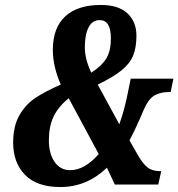

<svg xmlns="http://www.w3.org/2000/svg" viewBox="-20 -744 719 774"><path d="M33 -169Q33 -235 58 -279Q83 -323 123 -349.5Q163 -376 225 -403Q193 -476 193 -543Q193 -632 243 -678Q293 -724 386 -724Q458 -724 494 -690Q530 -656 530 -600Q530 -552 516.5 -519.5Q503 -487 469.5 -460Q436 -433 374 -403L461 -243Q483 -303 499 -388L507 -427H679L668 -373H661Q628 -373 604 -360Q580 -347 561 -305L546 -270Q520 -211 502 -178L538 -115Q557 -83 575.5 -68.5Q594 -54 627 -54H630L618 0H443L411 -68Q330 10 223 10Q129 10 81 -39Q33 -88 33 -169ZM427 -589Q427 -663 382 -663Q352 -663 337 -633.5Q322 -604 322 -554Q322 -505 348 -451Q392 -480 409.5 -510Q427 -540 427 -589ZM378 -123 257 -348Q214 -313 195.5 -273Q177 -233 177 -178Q177 -125 200 -91.5Q223 -58 263 -58Q321 -58 378 -123Z"/></svg>

Font: Noto Serif CondExtraBold
Style: Italic
Weight: 800
Width: 3
Italic angle: -12°
Designer: Monotype Design Team
Foundry: Monotype Imaging Inc.
Version: Version 1.001